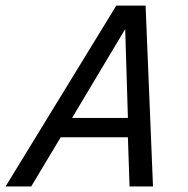

<svg xmlns="http://www.w3.org/2000/svg" viewBox="-46 -675 680 695"><path d="M66.9 0H-25.9L375 -654.8H481L507.8 0H422.9L417 -178.2H173.8ZM214.8 -248H417L407.2 -569.8Z"/></svg>

Font: IntelOne Mono
Style: Italic
Weight: 400
Italic angle: -16°
Designer: Fred Shallcrass
Foundry: Frere-Jones Type LLC
Version: Version 1.200;hotconv 1.1.0;makeotfexe 2.6.0;FJTRelease1.2